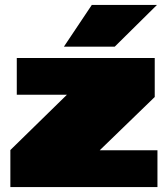

<svg xmlns="http://www.w3.org/2000/svg" viewBox="-20 -758 680 778"><path d="M239 -569 352 -738H616L445 -569ZM22 0V-150L251 -374H48V-523H607V-365L384 -149H618V0Z"/></svg>

Font: Tomorrow Black
Style: Regular
Weight: 900
Designer: Tony de Marco, Monica Rizzolli
Foundry: Just in Type
Version: Version 2.002